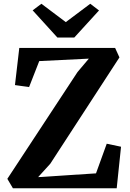

<svg xmlns="http://www.w3.org/2000/svg" viewBox="-20 -1000 690 1020"><path d="M48.5 0 19 -50 392 -617.5 452 -688.5 188.5 -675.5 134.5 -537.5 59.5 -548 82.5 -745.5H591.5L614.5 -695L247 -130L182.5 -59L490 -79L547 -236.5L623 -220.5L600 0ZM285 -800.5 153.5 -945 200 -980 329.5 -882.5 459.5 -980 506 -944.5 374.5 -800.5Z"/></svg>

Font: Merriweather 28pt
Style: Bold
Weight: 700
Version: Version 2.100